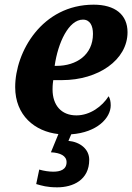

<svg xmlns="http://www.w3.org/2000/svg" viewBox="-20 -566 566 822"><path d="M362 118C362 73 324 42 273 37L285 9C396 1 454 -61 454 -115C454 -131 451 -145 445 -154C418 -111 366 -72 307 -72C242 -72 205 -116 205 -183C205 -203 207 -216 208 -223H246C400 -223 526 -309 526 -428C526 -503 473 -546 381 -546C160 -546 45 -344 45 -193C45 -72 129 -3 230 8L198 86C238 88 265 101 265 128C265 161 237 169 208 169C190 169 169 166 148 160L135 222C160 229 181 236 225 236C292 236 362 205 362 118ZM214 -284C228 -383 274 -482 335 -482C366 -482 378 -455 378 -421C378 -331 307 -284 222 -284Z"/></svg>

Font: Noto Serif SemiCondensed Extra
Style: Italic
Weight: 800
Width: 4
Italic angle: -12°
Designer: Monotype Design Team
Foundry: Monotype Imaging Inc.
Version: Version 1.901